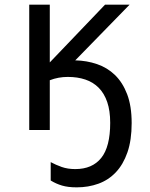

<svg xmlns="http://www.w3.org/2000/svg" viewBox="-20 -556 640 821"><path d="M301.8 -297.9Q350.6 -296.9 394.5 -282Q438.5 -267.1 471.4 -235.4Q504.4 -203.6 523.7 -153.1Q543 -102.5 543 -29.8Q543 43.5 524.9 95.5Q506.8 147.5 475.3 180.7Q443.8 213.9 400.9 229.5Q357.9 245.1 308.1 245.1Q271 245.1 245.4 237.5Q219.7 230 196.8 215.8V137.2Q218.3 148.9 243.9 158Q269.5 167 301.8 167Q374.5 167 412.8 119.4Q451.2 71.8 451.2 -30.8Q451.2 -82.5 438.5 -119.6Q425.8 -156.7 402.1 -180.7Q378.4 -204.6 345 -215.8Q311.5 -227.1 270 -227.1Q229.5 -227.1 192.9 -212.9V0H105V-536.1H192.9V-289.1L429.2 -536.1H534.2Z"/></svg>

Font: Apple Sans Adjectives
Style: Regular
Weight: 400
Monospace: yes
Foundry: Apple Sans Adjectives
Version: Version 0.01